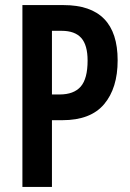

<svg xmlns="http://www.w3.org/2000/svg" viewBox="-20 -734 512 754"><path d="M230 -714Q442 -714 442 -497Q442 -388 389 -325Q336 -262 225 -262H184V0H68V-714ZM222 -613H184V-363H214Q270 -363 297 -394Q324 -425 324 -496Q324 -557 299 -585Q274 -613 222 -613Z"/></svg>

Font: Noto Sans Khmer UI ExtraCondensed SemiBold
Style: Regular
Weight: 600
Width: 2
Designer: Danh Hong and the Monotype Design Team
Foundry: Monotype Imaging Inc.
Version: Version 2.002; ttfautohint (v1.8.4.7-5d5b)